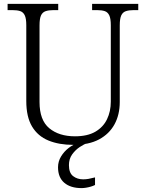

<svg xmlns="http://www.w3.org/2000/svg" viewBox="-20 -734 745 986"><path d="M357 10Q283 10 228.5 -12.5Q174 -35 144.5 -84.5Q115 -134 115 -215V-605Q115 -639 107 -655.5Q99 -672 83.5 -677Q68 -682 45 -682H19V-714H279V-682H253Q230 -682 214 -676.5Q198 -671 190.5 -654.5Q183 -638 183 -603V-210Q183 -117 233 -75.5Q283 -34 365 -34Q429 -34 469.5 -57.5Q510 -81 529.5 -121.5Q549 -162 549 -212V-605Q549 -639 541 -655.5Q533 -672 517.5 -677Q502 -682 479 -682H453V-714H690V-682H665Q642 -682 626 -676.5Q610 -671 602.5 -654.5Q595 -638 595 -603V-210Q595 -145 568 -95.5Q541 -46 488.5 -18Q436 10 357 10ZM399 232Q342 232 310 204.5Q278 177 278 125Q278 95 293.5 69.5Q309 44 333 25.5Q357 7 384 0H431Q412 6 389.5 21Q367 36 350.5 59Q334 82 334 114Q334 154 355.5 170.5Q377 187 407 187Q421 187 435 184.5Q449 182 468 177V216Q458 221 446 224.5Q434 228 421.5 230Q409 232 399 232Z"/></svg>

Font: Noto Serif Hebrew Light
Style: Regular
Weight: 300
Version: Version 2.003